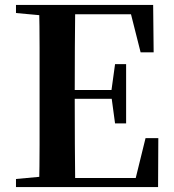

<svg xmlns="http://www.w3.org/2000/svg" viewBox="-20 -761 706 781"><path d="M45 0V-33L198 -47H213V0ZM139 0Q141 -85 141 -171.5Q141 -258 141 -346V-394Q141 -481 141 -567.5Q141 -654 139 -741H286Q285 -656 284.5 -568Q284 -480 284 -387V-359Q284 -263 284.5 -175Q285 -87 286 0ZM213 0V-37H595L524 -4L572 -199H624L623 0ZM213 -359V-395H459V-359ZM448 -259 433 -370V-391L448 -500H493V-259ZM45 -708V-741H213V-694H198ZM552 -548 504 -738 575 -703H213V-741H603L605 -548Z"/></svg>

Font: Noto Serif KR ExtraLight
Style: Bold
Weight: 700
Version: Version 2.002-H1;hotconv 1.1.0;makeotfexe 2.6.0